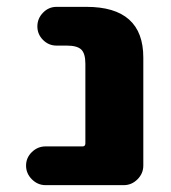

<svg xmlns="http://www.w3.org/2000/svg" viewBox="-20 -540 499 560"><path d="M113 0Q90 0 73 -17Q56 -34 56 -57Q56 -80 73 -96.5Q90 -113 113 -113H221Q229 -113 229 -122V-354Q229 -384 217 -395.5Q205 -407 175 -407H145Q122 -407 105.5 -423.5Q89 -440 89 -463Q89 -486 105.5 -503Q122 -520 145 -520H232Q398 -520 398 -372V-57Q398 -34 381 -17Q364 0 341 0Z"/></svg>

Font: Rounded Mplus 1c ExtraBold
Style: Regular
Weight: 800
Version: Version 1.059.20150529